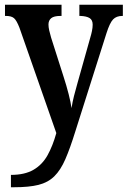

<svg xmlns="http://www.w3.org/2000/svg" viewBox="-20 -556 537 808"><path d="M26 180Q84 180 121 158.5Q158 137 180 97.5Q202 58 217 4L62 -439Q50 -470 39 -479.5Q28 -489 5 -489H1V-536H239V-489H235Q207 -489 195.5 -479.5Q184 -470 184 -453Q184 -442 187 -428.5Q190 -415 195 -398L247 -235Q260 -195 269 -159.5Q278 -124 281 -101Q285 -127 291.5 -152.5Q298 -178 306 -206L360 -398Q364 -411 367 -425.5Q370 -440 370 -452Q370 -472 357 -480Q344 -488 318 -489H314V-536H497V-489H495Q470 -489 456 -474.5Q442 -460 428 -416L297 -3Q275 68 255 114Q235 160 208.5 186Q182 212 142 222Q102 232 39 232H26Z"/></svg>

Font: Noto Serif Hebrew Condensed SemiBold
Style: Regular
Weight: 600
Width: 3
Designer: Monotype Design Team
Foundry: Monotype Imaging Inc.
Version: Version 2.004; ttfautohint (v1.8.4.7-5d5b)